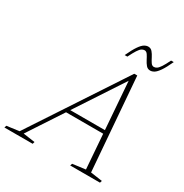

<svg xmlns="http://www.w3.org/2000/svg" viewBox="-259 -1033 1138 1187"><g transform="rotate(30 310.0 -439.0)"><path d="M206.5 -272 215 -296.5H504.5L496.5 -272ZM541 -27 625 -15 620 0H407.5L412.5 -15L504.5 -27L457.5 -650.5H469.5L60 -27L144 -15L139.5 0H-62L-57.5 -15L31 -27L467 -689H488.5ZM642.5 -873.5Q619.5 -823.5 601.8 -798Q584 -772.5 569.8 -763.8Q555.5 -755 541.5 -755Q523.5 -755 511.8 -769Q500 -783 491 -801Q482 -819 472.8 -833Q463.5 -847 450 -847Q439.5 -847 429.5 -840.2Q419.5 -833.5 407.2 -814.5Q395 -795.5 377 -759.5H358Q381.5 -810 399 -835.2Q416.5 -860.5 431 -869.2Q445.5 -878 459 -878Q477 -878 488.8 -864Q500.5 -850 509.5 -832Q518.5 -814 527.8 -800Q537 -786 550.5 -786Q561 -786 571 -792.8Q581 -799.5 593.5 -818.5Q606 -837.5 623.5 -873.5Z"/></g></svg>

Font: Newsreader ExtraLight
Style: Italic
Weight: 250
Italic angle: -17°
Designer: Hugues Gentile
Foundry: Production Type
Version: Version 1.003